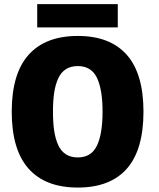

<svg xmlns="http://www.w3.org/2000/svg" viewBox="-20 -876 750 908"><path d="M156 -856.5H537V-746.5H156ZM348 11Q194.5 11 115 -78.5Q35.5 -168 35.5 -348Q35.5 -527.5 115.2 -616.8Q195 -706 348 -706Q500.5 -706 579.5 -616.8Q658.5 -527.5 658.5 -348Q658.5 -167.5 579.8 -78.2Q501 11 348 11ZM348 -131.5Q411.5 -131.5 438.2 -186.8Q465 -242 465 -348Q465 -453.5 438.2 -508.5Q411.5 -563.5 348 -563.5Q315 -563.5 291.8 -548.8Q268.5 -534 255.2 -505Q242 -476 236.2 -437.8Q230.5 -399.5 230.5 -348Q230.5 -296 236.2 -257.8Q242 -219.5 255.2 -190.2Q268.5 -161 291.8 -146.2Q315 -131.5 348 -131.5Z"/></svg>

Font: League Mono ExtraBold
Style: Regular
Weight: 800
Width: 6
Designer: Tyler Finck
Foundry: The League of Moveable Type / Tyler Finck
Version: Version 2.210